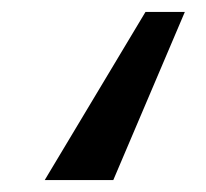

<svg xmlns="http://www.w3.org/2000/svg" viewBox="-20 -307 346 322"><path d="M55 -5 224 -287H290L170 -5Z"/></svg>

Font: Hanken Grotesk Medium
Style: Italic
Weight: 500
Italic angle: -8°
Designer: Alfredo Marco Pradil
Foundry: Hanken Design Co.
Version: Version 3.013